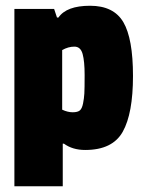

<svg xmlns="http://www.w3.org/2000/svg" viewBox="-20 -510 506 667"><path d="M198 -11V137H30V-479H168L178 -449H183Q211 -490 293 -490Q375 -490 408.5 -433Q442 -376 442 -246Q442 -116 406.5 -52.5Q371 11 276 11Q232 11 202 -11ZM196 -336V-129Q215 -120 232.5 -120Q250 -120 257.5 -126.5Q265 -133 268.5 -150.5Q272 -168 273 -185Q274 -202 274 -249.5Q274 -297 267 -322.5Q260 -348 238.5 -348Q217 -348 196 -336Z"/></svg>

Font: Passion One
Style: Regular
Weight: 400
Designer: Alejandro Lo Celso
Foundry: Fontstage
Version: Version 1.001